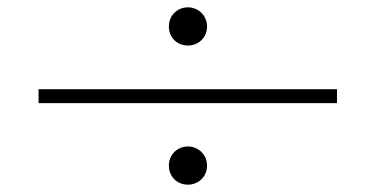

<svg xmlns="http://www.w3.org/2000/svg" viewBox="-20 -518 1023 523"><path d="M85 -275V-237H898V-275ZM492 -394C521 -394 544 -416 544 -446C544 -475 521 -498 492 -498C462 -498 440 -475 440 -446C440 -416 462 -394 492 -394ZM492 -15C521 -15 544 -37 544 -67C544 -96 521 -119 492 -119C462 -119 440 -96 440 -67C440 -37 462 -15 492 -15Z"/></svg>

Font: Sprat Extended
Style: Bold
Weight: 700
Width: 9
Designer: Ethan Nakache
Foundry: Collletttivo
Version: Version 2.000;Glyphs 3.2 (3217)